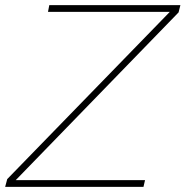

<svg xmlns="http://www.w3.org/2000/svg" viewBox="-54 -724 719 744"><path d="M508 -26 502 0H-34L-26 -30L604 -678H132L137 -704H645L638 -676L7 -26Z"/></svg>

Font: Prodigy Sans ExtraLight
Style: Italic
Weight: 200
Italic angle: -13°
Designer: Wei Huang
Foundry: Wei Huang
Version: Version 1.003; ttfautohint (v1.8.3)